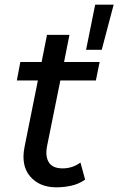

<svg xmlns="http://www.w3.org/2000/svg" viewBox="-20 -795 506 821"><path d="M221 6Q149 6 109 -40.5Q69 -87 85 -167L142 -451H52L67 -530H158L181 -646H277L254 -530H406L390 -451H238L181 -169Q173 -126 189 -100.5Q205 -75 248 -75Q290 -75 324 -100L344 -27Q317 -8 285 -1Q253 6 221 6ZM348 -582 387 -775H466L415 -582Z"/></svg>

Font: Montserrat Medium
Style: Italic
Weight: 500
Italic angle: -11.3°
Designer: Julieta Ulanovsky
Foundry: Julieta Ulanovsky
Version: Version 9.000; ttfautohint (v1.8.4.7-5d5b)